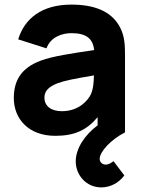

<svg xmlns="http://www.w3.org/2000/svg" viewBox="-20 -575 623 834"><path d="M220 15C303 15 356 -9 404 -66V-30.5C347.5 11.5 309 70.5 309 126C309 185 354 239 420 239C458 239 496 220 520 187L473 125C461 135 449 140 439 140C424 140 413 129 413 115C413 84 462 31 523 0V-330C523 -379 522 -417 501 -457C463 -529 385 -555 290 -555C160 -555 86 -493 59 -404L182 -365C199 -414 250 -431 290 -431C354 -431 383.5 -408 389 -357.5C287.5 -342.5 210 -331 158 -312C71 -280 40 -224 40 -149C40 -59 104 15 220 15ZM249 -92C202 -92 173 -114 173 -151C173 -178 189 -197 229 -213C260 -224.5 297 -232 388 -247.5C387.5 -221.5 385.5 -187.5 374 -164C363 -141 324 -92 249 -92Z"/></svg>

Font: Manrope ExtraBold
Style: Regular
Weight: 800
Designer: Mikhail Sharanda
Foundry: Mikhail Sharanda
Version: Version 4.505